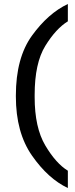

<svg xmlns="http://www.w3.org/2000/svg" viewBox="-20 -741 382 974"><path d="M324.2 212.9V125Q263.7 87.9 209.7 -3.2Q155.8 -94.2 155.8 -248V-259.8Q155.8 -420.4 209.7 -508.1Q263.7 -595.7 324.2 -632.8V-720.7Q224.6 -673.8 142.6 -560.8Q60.5 -447.8 60.5 -256.3V-251.5Q60.5 -68.4 142.6 48.8Q224.6 166 324.2 212.9Z"/></svg>

Font: Roboto Flex
Style: Regular
Weight: 400
Designer: Berlow after Robertson
Foundry: Google
Version: Version 3.200;gftools[0.9.32]